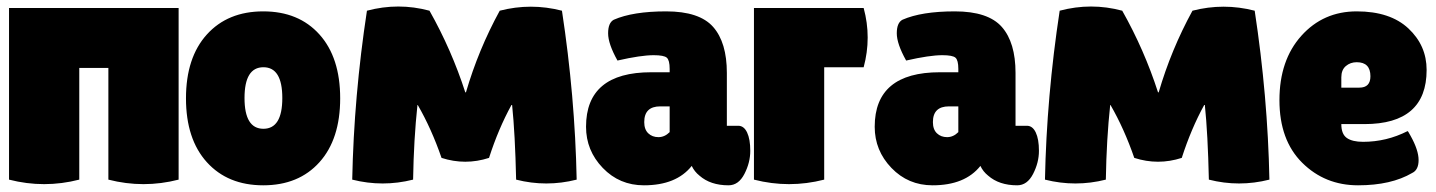

<svg xmlns="http://www.w3.org/2000/svg" viewBox="-20 -544 4292 574"><path d="M514 -7Q409 20 304 -7V-341H217V-7Q112 20 7 -7V-520H514Z M598.5 -59Q536 -128 536 -250Q536 -372 598.5 -441Q661 -510 767 -510Q873 -510 935 -441Q997 -372 997 -250Q997 -128 935 -59Q873 10 767 10Q661 10 598.5 -59ZM767.5 -343Q711 -343 711 -251Q711 -159 767.5 -159Q824 -159 824 -251Q824 -343 767.5 -343Z M1077 -512Q1171 -537 1264 -512Q1330 -395 1371 -268H1373Q1410 -395 1474 -512Q1567 -536 1660 -512Q1699 -256 1704 -7Q1613 16 1523 -7Q1520 -143 1511 -230H1509Q1470 -159 1442 -72Q1371 -49 1300 -72Q1270 -159 1229 -230H1228Q1217 -128 1215 -7Q1124 16 1033 -7Q1038 -256 1077 -512Z M1826 -363Q1798 -413 1798 -444.5Q1798 -476 1815 -485Q1872 -510 1971.5 -510Q2071 -510 2112 -463.5Q2153 -417 2153 -326V-168H2187Q2204 -168 2213.5 -148Q2223 -128 2223 -93Q2223 -58 2205.5 -24Q2188 10 2158 10Q2104 10 2071 -19Q2056 -31 2048 -48Q2002 10 1905 10Q1832 10 1782 -42Q1732 -94 1732 -165Q1732 -328 1927 -328H1982V-338Q1982 -364 1973.5 -371.5Q1965 -379 1934 -379Q1896 -379 1826 -363ZM1906 -179Q1906 -157 1918 -145.5Q1930 -134 1948.5 -134Q1967 -134 1982 -149V-226H1954Q1906 -226 1906 -179Z M2562 -520Q2586 -432 2562 -343H2444V-7Q2339 20 2234 -7V-520Z M2689 -363Q2661 -413 2661 -444.5Q2661 -476 2678 -485Q2735 -510 2834.5 -510Q2934 -510 2975 -463.5Q3016 -417 3016 -326V-168H3050Q3067 -168 3076.5 -148Q3086 -128 3086 -93Q3086 -58 3068.5 -24Q3051 10 3021 10Q2967 10 2934 -19Q2919 -31 2911 -48Q2865 10 2768 10Q2695 10 2645 -42Q2595 -94 2595 -165Q2595 -328 2790 -328H2845V-338Q2845 -364 2836.5 -371.5Q2828 -379 2797 -379Q2759 -379 2689 -363ZM2769 -179Q2769 -157 2781 -145.5Q2793 -134 2811.5 -134Q2830 -134 2845 -149V-226H2817Q2769 -226 2769 -179Z M3148 -512Q3242 -537 3335 -512Q3401 -395 3442 -268H3444Q3481 -395 3545 -512Q3638 -536 3731 -512Q3770 -256 3775 -7Q3684 16 3594 -7Q3591 -143 3582 -230H3580Q3541 -159 3513 -72Q3442 -49 3371 -72Q3341 -159 3300 -230H3299Q3288 -128 3286 -7Q3195 16 3104 -7Q3109 -256 3148 -512Z M4202 -27Q4139 10 4040 10Q3941 10 3873 -57.5Q3805 -125 3805 -244.5Q3805 -364 3870.5 -437Q3936 -510 4036 -510Q4136 -510 4190.5 -459Q4245 -408 4245 -335Q4245 -173 4059 -173H3990Q3990 -143 4006.5 -131.5Q4023 -120 4055 -120Q4125 -120 4188 -152Q4189 -153 4197 -138Q4221 -95 4221 -65.5Q4221 -36 4202 -27ZM4077 -316Q4077 -358 4036 -358Q4017 -358 4003.5 -346.5Q3990 -335 3990 -313V-282H4044Q4077 -282 4077 -316Z"/></svg>

Font: Lilita One Rus
Style: Regular
Weight: 400
Designer: Juan Montoreano
Foundry: Juan Montoreano
Version: Version 1.002